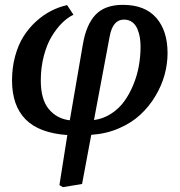

<svg xmlns="http://www.w3.org/2000/svg" viewBox="-20 -545 744 795"><path d="M673.8 -325.2Q673.8 -280.3 661.4 -234.9Q648.9 -189.5 623 -146.5Q597.2 -103.5 560.5 -69.6Q523.9 -35.6 471.4 -13.2Q418.9 9.3 357.9 13.2L319.8 216.8L240.2 230L226.1 221.2L258.8 14.2Q141.6 5.9 85.7 -51Q29.8 -107.9 29.8 -211.9Q29.8 -265.6 42.7 -312.7Q55.7 -359.9 77.6 -394.5Q99.6 -429.2 129.2 -456.1Q158.7 -482.9 190.9 -499.5Q223.1 -516.1 257.8 -523.9L284.2 -483.9Q260.7 -473.1 237.5 -450.4Q214.4 -427.7 194.1 -394.3Q173.8 -360.8 161.4 -313Q148.9 -265.1 148.9 -211.9Q148.9 -133.3 182.1 -93.3Q215.3 -53.2 269 -46.9L323.2 -361.8Q337.4 -444.3 376.2 -484.6Q415 -524.9 488.8 -524.9Q580.1 -524.9 627 -471.2Q673.8 -417.5 673.8 -325.2ZM369.1 -47.9Q407.7 -53.2 440.2 -74.2Q472.7 -95.2 494.6 -125.7Q516.6 -156.2 532.2 -194.3Q547.9 -232.4 554.9 -272Q562 -311.5 562 -351.1Q562 -371.6 559.1 -389.6Q556.2 -407.7 548.8 -425.3Q541.5 -442.9 527.3 -453.4Q513.2 -463.9 493.2 -463.9Q446.8 -463.9 434.1 -394Z"/></svg>

Font: Literata Book SemiBold
Style: Italic
Weight: 600
Italic angle: -3°
Designer: Latin by Veronika Burian and Jose Scaglione. Greek by Irene Vlachou. Cyrillic by Vera Evstafieva
Foundry: TypeTogether
Version: Version 1.003;PS 001.003;hotconv 1.0.88;makeotf.lib2.5.64775